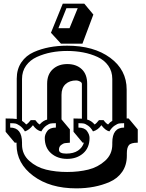

<svg xmlns="http://www.w3.org/2000/svg" viewBox="-20 -963 801 1055"><path d="M399 72Q255 72 163 3.5Q71 -65 71 -168V-179H61L11 -239V-312Q55 -312 72 -309V-531Q72 -583 97.5 -620.5Q123 -658 166 -677Q245 -712 349 -712Q495 -712 585.5 -645.5Q676 -579 676 -471V-312H687L737 -252V-179Q699 -179 688 -165Q677 -151 677 -121V-108Q677 -56 651.5 -19Q626 18 582 37Q502 72 399 72ZM124 -279Q136 -286 149 -303H174Q187 -285 198 -279Q216 -300 239 -306V-503Q239 -554 270 -582.5Q301 -611 350 -611Q399 -611 429 -583Q459 -555 459 -503V-306Q482 -300 500 -279Q510 -285 524 -303H549Q562 -285 574 -279Q584 -292 597 -299V-529Q597 -571 575 -602Q553 -633 516 -650Q479 -667 437 -675Q395 -683 349 -683Q303 -683 261.5 -675Q220 -667 182.5 -650Q145 -633 123 -602Q101 -571 101 -529V-299Q115 -290 124 -279ZM597 -169V-179Q597 -262 662 -262V-286Q644 -286 634.5 -284.5Q625 -283 609.5 -272.5Q594 -262 581 -241Q559 -246 537 -275Q519 -249 491 -241Q479 -262 464 -272.5Q449 -283 439 -284.5Q429 -286 411 -286V-262Q444 -262 458 -243Q472 -224 472 -205Q472 -151 437 -120.5Q402 -90 349 -90Q296 -90 261 -120.5Q226 -151 226 -205Q226 -224 240 -243Q254 -262 287 -262V-286Q269 -286 259 -284.5Q249 -283 234 -272.5Q219 -262 207 -241Q181 -246 161 -275Q141 -249 117 -241Q104 -262 88.5 -272.5Q73 -283 63.5 -284.5Q54 -286 36 -286V-262Q101 -262 101 -179V-169Q101 -115 140.5 -79.5Q180 -44 233 -31Q286 -18 349 -18Q412 -18 465 -31Q518 -44 557.5 -79.5Q597 -115 597 -169ZM318 -442V-307L364 -252V-179Q347 -178 337 -176.5Q327 -175 315.5 -166Q304 -157 304 -140Q304 -119 344 -119Q384 -119 408.5 -135.5Q433 -152 441 -179H434L384 -239V-312Q416 -312 430 -311V-502Q430 -510 419 -515.5Q408 -521 399 -521Q362 -521 340 -500.5Q318 -480 318 -442ZM433 -723H315L260 -783L325 -943H443L493 -883ZM301 -808H362L407 -918H345Z"/></svg>

Font: Ewert
Style: Regular
Weight: 400
Designer: Johan Kallas, Mihkel Virkus
Foundry: Johan Kallas, Mihkel Virkus
Version: Version 1.001